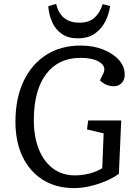

<svg xmlns="http://www.w3.org/2000/svg" viewBox="-20 -948 682 982"><path d="M600 -332 588 -59Q559 -38 520 -21.5Q481 -5 439.5 4.5Q398 14 359 14Q268 14 200.5 -27.5Q133 -69 96 -145.5Q59 -222 59 -325Q59 -444 100 -531.5Q141 -619 216 -667Q291 -715 392 -715Q456 -715 507 -695Q558 -675 588 -641.5Q618 -608 618 -566Q618 -540 602.5 -523.5Q587 -507 563 -507Q521 -507 491 -537L508 -571Q525 -606 491.5 -629Q458 -652 391 -652Q278 -652 215.5 -568.5Q153 -485 153 -333Q153 -247 179 -183.5Q205 -120 252 -85.5Q299 -51 363 -51Q402 -51 439.5 -61Q477 -71 503 -88L510 -266L425 -286L431 -332ZM267 -928Q290 -832 386 -832Q436 -832 464 -858Q492 -884 505 -927L543 -917Q538 -877 519 -839Q500 -801 465.5 -776.5Q431 -752 378 -752Q328 -752 295.5 -775Q263 -798 246.5 -835.5Q230 -873 227 -916Z"/></svg>

Font: Literata 12pt
Style: Italic
Weight: 400
Italic angle: -2°
Designer: Latin by Veronika Burian and Jose Scaglione. Greek by Irene Vlachou. Cyrillic by Vera Evstafieva
Foundry: TypeTogether
Version: Version 3.002